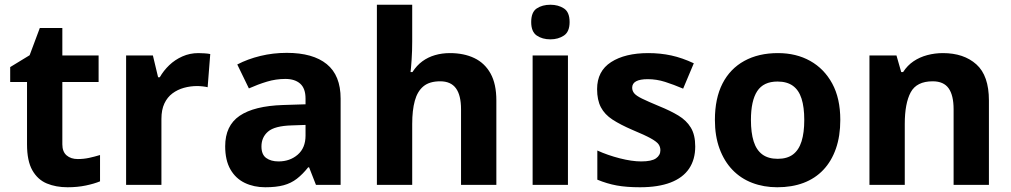

<svg xmlns="http://www.w3.org/2000/svg" viewBox="-20 -780 4267 810"><path d="M308 -109Q333 -109 356 -114Q379 -119 402 -126V-15Q378 -5 342.5 2.5Q307 10 265 10Q216 10 177.5 -6Q139 -22 116.5 -61.5Q94 -101 94 -171V-434H23V-497L105 -547L148 -662H243V-546H396V-434H243V-171Q243 -140 261 -124.5Q279 -109 308 -109Z M817 -556Q828 -556 843 -555Q858 -554 867 -552L856 -412Q849 -414 835.5 -415.5Q822 -417 812 -417Q783 -417 756 -409.5Q729 -402 707.5 -386Q686 -370 673.5 -343.5Q661 -317 661 -278V0H512V-546H625L647 -454H654Q670 -482 694 -505Q718 -528 749.5 -542Q781 -556 817 -556Z M1190 -557Q1300 -557 1358.5 -509.5Q1417 -462 1417 -364V0H1313L1284 -74H1280Q1257 -45 1232.5 -26Q1208 -7 1176.5 1.5Q1145 10 1099 10Q1051 10 1012.5 -8.5Q974 -27 952 -65.5Q930 -104 930 -163Q930 -250 991 -291.5Q1052 -333 1174 -337L1269 -340V-364Q1269 -407 1246.5 -427Q1224 -447 1184 -447Q1144 -447 1106 -435.5Q1068 -424 1030 -407L981 -508Q1025 -531 1078.5 -544Q1132 -557 1190 -557ZM1211 -251Q1139 -249 1111 -225Q1083 -201 1083 -162Q1083 -128 1103 -113.5Q1123 -99 1155 -99Q1203 -99 1236 -127.5Q1269 -156 1269 -208V-253Z M1719 -605Q1719 -565 1716.5 -528Q1714 -491 1712 -476H1720Q1738 -504 1762 -521.5Q1786 -539 1815.5 -547.5Q1845 -556 1878 -556Q1937 -556 1981 -535Q2025 -514 2049.5 -470Q2074 -426 2074 -356V0H1925V-319Q1925 -378 1903.5 -407.5Q1882 -437 1837 -437Q1792 -437 1766.5 -416Q1741 -395 1730 -355Q1719 -315 1719 -257V0H1570V-760H1719Z M2376 -546V0H2227V-546ZM2302 -760Q2335 -760 2359 -744.5Q2383 -729 2383 -687Q2383 -646 2359 -630Q2335 -614 2302 -614Q2268 -614 2244.5 -630Q2221 -646 2221 -687Q2221 -729 2244.5 -744.5Q2268 -760 2302 -760Z M2913 -162Q2913 -107 2887 -68.5Q2861 -30 2809 -10Q2757 10 2680 10Q2623 10 2582 2.5Q2541 -5 2500 -22V-145Q2544 -125 2595 -112Q2646 -99 2685 -99Q2729 -99 2747.5 -112Q2766 -125 2766 -146Q2766 -160 2758.5 -171Q2751 -182 2726 -196Q2701 -210 2648 -232Q2597 -254 2564 -275.5Q2531 -297 2515 -327.5Q2499 -358 2499 -404Q2499 -480 2558 -518Q2617 -556 2715 -556Q2766 -556 2812 -546Q2858 -536 2907 -513L2862 -406Q2822 -423 2786 -434.5Q2750 -446 2713 -446Q2680 -446 2663.5 -437Q2647 -428 2647 -410Q2647 -397 2655.5 -386.5Q2664 -376 2688.5 -364Q2713 -352 2761 -332Q2808 -313 2842 -292.5Q2876 -272 2894.5 -241.5Q2913 -211 2913 -162Z M3525 -274Q3525 -206 3506.5 -153Q3488 -100 3453.5 -63.5Q3419 -27 3370 -8.5Q3321 10 3259 10Q3202 10 3153.5 -8.5Q3105 -27 3070 -63.5Q3035 -100 3015.5 -153Q2996 -206 2996 -274Q2996 -365 3028 -427.5Q3060 -490 3120 -523Q3180 -556 3262 -556Q3339 -556 3398 -523Q3457 -490 3491 -427.5Q3525 -365 3525 -274ZM3148 -274Q3148 -220 3159.5 -183.5Q3171 -147 3196 -128.5Q3221 -110 3261 -110Q3301 -110 3325.5 -128.5Q3350 -147 3361.5 -183.5Q3373 -220 3373 -274Q3373 -328 3361.5 -364Q3350 -400 3325 -418Q3300 -436 3260 -436Q3201 -436 3174.5 -395.5Q3148 -355 3148 -274Z M3958 -556Q4046 -556 4099 -508.5Q4152 -461 4152 -356V0H4003V-319Q4003 -378 3982 -407.5Q3961 -437 3915 -437Q3847 -437 3822 -390.5Q3797 -344 3797 -257V0H3648V-546H3762L3782 -476H3790Q3808 -504 3834 -521.5Q3860 -539 3892 -547.5Q3924 -556 3958 -556Z"/></svg>

Font: Noto Sans Armenian
Style: Bold
Weight: 700
Version: Version 2.007